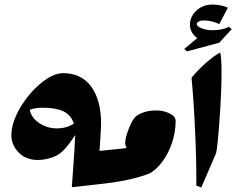

<svg xmlns="http://www.w3.org/2000/svg" viewBox="-20 -825 1040 845"><path d="M485 -150 442 -33 421 -15 296 -1 298 -27Q310 -189 311 -231Q269 -165 237 -145Q219 -134 194.5 -127.5Q170 -121 147 -121Q94 -121 62 -154Q30 -187 30 -230Q30 -284 67.5 -348.5Q105 -413 159 -458Q213 -503 258 -503Q338 -503 381.5 -444Q425 -385 425 -278Q424 -257 422 -222Q420 -187 418 -161L479 -167ZM305 -281Q293 -319 259 -335Q225 -351 168 -351Q136 -351 111 -342Q118 -306 153 -283Q188 -260 230 -260Q273 -260 305 -281Z M753 -293Q753 -244 737 -196.5Q721 -149 694.5 -113.5Q668 -78 639 -62Q555 -29 421 -15L479 -167L507 -170Q527 -172 537 -174Q531 -186 531 -196Q531 -218 547.5 -260.5Q564 -303 581 -315Q596 -326 618.5 -332.5Q641 -339 666 -339Q701 -339 727 -325.5Q753 -312 753 -293Z M844 -8Q845 -104 839 -240.5Q833 -377 823 -483Q851 -517 886 -548Q921 -579 949 -594Q955 -572 955 -507Q955 -418 946 -295.5Q937 -173 931 -151L866 0ZM1000 -697 945 -637 803 -599 791 -610 848 -657Q816 -682 816 -716Q816 -752 844.5 -778.5Q873 -805 917 -805Q933 -805 952 -801Q971 -797 983 -791L945 -719Q934 -725 915 -730Q896 -735 879 -735Q864 -735 855 -730.5Q846 -726 846 -719Q846 -709 867.5 -700.5Q889 -692 915 -692Q958 -692 988 -707Z"/></svg>

Font: Rakkas
Style: Regular
Weight: 400
Designer: Zeynep Akay
Foundry: Zeynep Akay
Version: Version 2.000